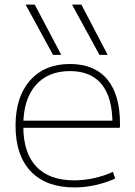

<svg xmlns="http://www.w3.org/2000/svg" viewBox="-20 -810 591 840"><path d="M212 -570 92 -790H132L248 -570ZM415 -570 295 -790H336L451 -570ZM305 10Q182 10 115 -60Q48 -130 48 -260Q48 -386 111.5 -458Q175 -530 286 -530Q393 -530 449 -463Q505 -396 505 -268Q505 -263 505 -259.5Q505 -256 504 -251H66V-282H483L472 -269Q472 -383 425 -441Q378 -499 286 -499Q190 -499 136 -437Q82 -375 82 -262V-257Q82 -141 139 -81Q196 -21 304 -21Q349 -21 393 -31Q437 -41 474 -58L484 -29Q445 -11 398.5 -0.5Q352 10 305 10Z"/></svg>

Font: M PLUS 1 ExtraLight
Style: Regular
Weight: 250
Version: Version 1.001